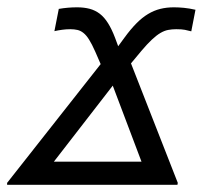

<svg xmlns="http://www.w3.org/2000/svg" viewBox="-31 -515 601 535"><path d="M315.9 -410.2Q333 -433.6 348.9 -449.7Q364.7 -465.8 381.3 -475.8Q397.9 -485.8 415.5 -490.2Q433.1 -494.6 453.6 -494.6Q466.3 -494.6 481.4 -493.2Q496.6 -491.7 513.7 -487.8L502 -427.7Q492.7 -430.2 484.1 -431.9Q475.6 -433.6 460 -433.6Q448.2 -433.6 437.7 -431.6Q427.2 -429.7 416 -423.1Q404.8 -416.5 392.1 -404.5Q379.4 -392.6 362.8 -373L334 -338.4L464.4 -5.4L463.4 0H-11.2V-5.4L249.5 -336.4L234.4 -371.1Q225.1 -392.1 217.3 -404.5Q209.5 -417 201.4 -423.3Q193.4 -429.7 184.6 -431.6Q175.8 -433.6 165 -433.6Q153.3 -433.6 142.6 -432.1Q131.8 -430.7 120.6 -428.2L132.8 -490.2Q158.2 -494.6 183.6 -494.6Q203.1 -494.6 218.8 -490.5Q234.4 -486.3 247.1 -476.6Q259.8 -466.8 270 -450.4Q280.3 -434.1 289.6 -409.7L298.3 -386.2ZM363.3 -64.5 283.2 -276.4 119.1 -64.5Z"/></svg>

Font: Code New Roman
Style: Italic
Weight: 400
Italic angle: -11°
Monospace: yes
Designer: Sam Radian
Foundry: Code New Roman
Version: Version 1.508 October 19, 2014